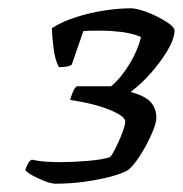

<svg xmlns="http://www.w3.org/2000/svg" viewBox="-20 -788 441 463"><path d="M114 -345Q104 -345 88.5 -351Q73 -357 59 -364.5Q45 -372 41 -378Q48 -400 57 -403Q75 -399 93 -398Q111 -397 126 -397Q156 -397 191.5 -400Q227 -403 245 -409Q249 -412 258 -429.5Q267 -447 274.5 -466.5Q282 -486 282 -495Q282 -508 243.5 -523.5Q205 -539 149 -547Q151 -554 155 -564.5Q159 -575 165 -580H248Q272 -600 292.5 -634Q313 -668 320 -699Q297 -708 272.5 -711Q248 -714 225 -714Q216 -714 204 -714Q192 -714 181 -713L153 -632Q145 -626 122 -626Q113 -643 109.5 -669Q106 -695 105 -720Q128 -735 161.5 -746Q195 -757 230.5 -762.5Q266 -768 296 -768Q306 -768 323.5 -762.5Q341 -757 359 -748Q377 -739 389 -730Q401 -721 401 -714Q400 -693 383.5 -665.5Q367 -638 343.5 -611.5Q320 -585 297 -568L296 -566Q332 -556 344.5 -540.5Q357 -525 357 -505Q357 -493 349.5 -474Q342 -455 331 -435Q320 -415 308.5 -399.5Q297 -384 289 -378Q276 -370 248.5 -362.5Q221 -355 185.5 -350Q150 -345 114 -345Z"/></svg>

Font: Texturina
Style: Italic
Weight: 400
Italic angle: -11°
Designer: Guillermo Torres Carreño
Foundry: Omnibus-Type
Version: Version 1.002; ttfautohint (v1.8.3)